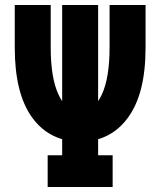

<svg xmlns="http://www.w3.org/2000/svg" viewBox="-20 -749 642 769"><path d="M170.9 0H431.2V-127H373V-191.4C420.9 -205.6 460.4 -233.9 492.2 -277.3C539.6 -342.3 563 -433.6 563 -559.6V-729H418.9V-559.6C418.9 -478 408.7 -415 387.7 -370.1C383.3 -360.8 377.4 -350.1 373 -344.2V-729H229V-344.2C224.6 -349.6 217.3 -363.8 214.4 -370.1C193.4 -415 183.1 -478 183.1 -559.6V-729H39.1V-559.6C39.1 -438.5 61 -343.8 109.4 -277.3C141.1 -233.9 181.2 -205.6 229 -191.4V-127H170.9Z"/></svg>

Font: Hack
Style: Bold
Weight: 700
Monospace: yes
Designer: Christopher Simpkins
Foundry: Christopher Simpkins
Version: Version 2.010